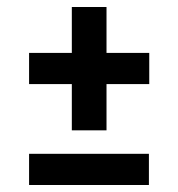

<svg xmlns="http://www.w3.org/2000/svg" viewBox="-20 -568 509 548"><path d="M405 -40H63V-129H405ZM284 -417H406V-328H284V-196H185V-328H63V-417H185V-548H284Z"/></svg>

Font: Raleway
Style: Regular
Weight: 600
Designer: Matt McInerney, Pablo Impallari, Rodrigo Fuenzalida
Foundry: Matt McInerney, Pablo Impallari, Rodrigo Fuenzalida
Version: Version 1.000;PS 001.001;hotconv 1.0.56; ttfautohint (v1.5)